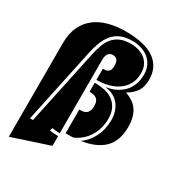

<svg xmlns="http://www.w3.org/2000/svg" viewBox="-213 -856 1081 1178"><g transform="rotate(30 327.5 -266.5)"><path d="M636 -224Q636 -127 583 -74Q530 -21 426 -6Q474 -40 499.5 -93Q525 -146 525 -208Q525 -271 493 -314Q461 -357 397 -367V-369Q432 -374 461.5 -388.5Q491 -403 513 -426Q535 -449 547 -481Q559 -513 559 -552Q559 -587 546 -614Q533 -641 511 -659Q489 -677 459.5 -686.5Q430 -696 396 -696Q346 -696 312.5 -681Q279 -666 257 -639Q235 -612 221.5 -576Q208 -540 199 -498L87 30H108L219 -492Q227 -531 238.5 -565Q250 -599 269.5 -623.5Q289 -648 319.5 -662Q350 -676 396 -676Q426 -676 452.5 -667.5Q479 -659 498 -643.5Q517 -628 528 -605Q539 -582 539 -552Q539 -505 521 -472.5Q503 -440 473 -419Q443 -398 403.5 -388Q364 -378 322 -378V-457H328Q354 -457 364.5 -469.5Q375 -482 375 -508Q375 -533 366 -547Q357 -561 334 -561Q291 -561 291 -501V18H284Q264 18 236 13L230 33Q242 35 254.5 36.5Q267 38 284 38H291V107L31 193V-471Q31 -539 54 -587.5Q77 -636 117 -666.5Q157 -697 211.5 -711.5Q266 -726 329 -726Q469 -726 535.5 -677.5Q602 -629 602 -541Q602 -487 578.5 -454.5Q555 -422 518 -402Q544 -393 566 -379Q588 -365 603.5 -344Q619 -323 627.5 -293.5Q636 -264 636 -224ZM337 0H322V-168H333Q391 -168 391 -231Q391 -266 374.5 -280Q358 -294 326 -294H322V-358Q358 -358 391.5 -351Q425 -344 450 -326.5Q475 -309 490 -280Q505 -251 505 -208Q505 -136 470.5 -81.5Q436 -27 377 -1Q367 0 357.5 0Q348 0 337 0Z"/></g></svg>

Font: J.M. Nexus Grotesque
Style: Regular
Weight: 900
Designer: deFharo
Foundry: deFharo
Version: Version 3.003